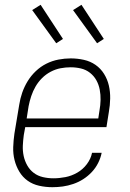

<svg xmlns="http://www.w3.org/2000/svg" viewBox="-20 -771 540 799"><path d="M198 8Q170 8 143 2Q116 -4 95 -19Q74 -34 60.5 -56.5Q47 -79 40.5 -105Q34 -131 35 -159Q36 -187 40 -215L60 -335Q64 -361 72.5 -385.5Q81 -410 95 -433Q109 -456 129 -475Q149 -494 173 -506Q197 -518 223 -523Q249 -528 274 -528Q302 -528 329 -522Q356 -516 377.5 -501Q399 -486 413 -463.5Q427 -441 433 -415Q439 -389 438.5 -361Q438 -333 433 -305L423 -242H85L79 -209Q76 -187 75 -165Q74 -143 78.5 -122Q83 -101 93.5 -82.5Q104 -64 120.5 -51.5Q137 -39 158.5 -34Q180 -29 202 -29Q227 -29 252.5 -34Q278 -39 301.5 -52.5Q325 -66 341.5 -88Q358 -110 363 -135H403Q399 -114 388.5 -93Q378 -72 362 -55Q346 -38 326.5 -25.5Q307 -13 285 -5.5Q263 2 241.5 5Q220 8 198 8ZM91 -278H389L394 -311Q398 -333 398.5 -355Q399 -377 395 -398Q391 -419 381 -437Q371 -455 354.5 -468Q338 -481 317 -486Q296 -491 274 -491Q253 -491 232 -487Q211 -483 191 -472.5Q171 -462 155 -446Q139 -430 128 -411Q117 -392 110 -371Q103 -350 99 -329ZM384 -591 284 -729 319 -751 412 -609ZM214 -591 114 -729 149 -751 242 -609Z"/></svg>

Font: Iosevka Extralight Oblique
Style: Regular
Weight: 200
Italic angle: -9°
Monospace: yes
Designer: Belleve Invis
Foundry: Belleve Invis
Version: Version 32.5.0; ttfautohint (v1.8.4)